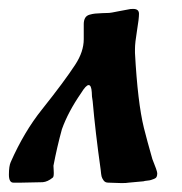

<svg xmlns="http://www.w3.org/2000/svg" viewBox="-20 -410 409 431"><path d="M269 0Q264 1 253 1Q248 1 237.5 0.5Q227 0 223 0Q216 0 212.5 -5Q209 -10 208 -14Q207 -18 206 -29Q194 -114 188 -183Q186 -193 186 -203Q185 -219 179 -219Q173 -219 162 -201Q133 -159 119 -120Q108 -80 100 -38Q100 -35 100.5 -28Q101 -21 100.5 -16.5Q100 -12 98 -11Q87 -2 76 -1Q68 -1 52 -0.5Q36 0 28 0H10Q0 0 0 -18Q0 -37 4 -46Q34 -114 74 -164Q125 -228 149 -265Q168 -294 168 -322V-346V-356Q168 -364 171 -369.5Q174 -375 181 -377Q188 -379 193.5 -379.5Q199 -380 209.5 -380.5Q220 -381 225 -381Q228 -381 245 -384.5Q262 -388 269 -389Q272 -390 279 -390Q292 -390 292 -379Q292 -368 287.5 -341Q283 -314 283 -300V-291Q289 -180 303 -123Q310 -95 322 -53Q333 -26 333 -21Q333 -16 331.5 -13Q330 -10 326 -8.5Q322 -7 319 -6Q316 -5 310.5 -4.5Q305 -4 302 -3Q272 0 269 0Z"/></svg>

Font: Fedorovsk Unicode
Style: Medium
Weight: 500
Designer: Aleksandr Andreev and Nikita Simmons
Version: Version 3.2